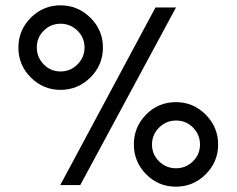

<svg xmlns="http://www.w3.org/2000/svg" viewBox="-20 -693 887 720"><path d="M576.5 -214.5Q550 -188 550 -151Q550 -114 576.5 -88Q603 -62 640 -62Q677 -62 703.5 -88Q730 -114 730 -151Q730 -188 704 -214.5Q678 -241 640.5 -241Q603 -241 576.5 -214.5ZM751.5 -263Q798 -216 798 -151Q798 -86 751.5 -39.5Q705 7 639.5 7Q574 7 528 -39.5Q482 -86 482 -151.5Q482 -217 528 -263.5Q574 -310 639.5 -310Q705 -310 751.5 -263ZM144 -578Q118 -552 118 -515Q118 -478 144 -451.5Q170 -425 207 -425Q244 -425 270.5 -451.5Q297 -478 297 -515Q297 -552 270.5 -578Q244 -604 207 -604Q170 -604 144 -578ZM207 -673Q272 -673 319 -626.5Q366 -580 366 -514.5Q366 -449 319 -402.5Q272 -356 207 -356Q142 -356 95.5 -402.5Q49 -449 49 -514.5Q49 -580 95.5 -626.5Q142 -673 207 -673ZM281 1H206L563 -665H640Z"/></svg>

Font: Hind Madurai
Style: Regular
Weight: 400
Designer: Jyotish Sonowal
Foundry: Indian Type Foundry
Version: Version 0.702;PS 1.0;hotconv 1.0.81;makeotf.lib2.5.63406